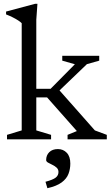

<svg xmlns="http://www.w3.org/2000/svg" viewBox="-20 -735 584 1013"><path d="M278 -242.5 286.5 -266.5 480.5 -47 543.5 -23.5V0H336.5V-23.5L385.5 -43.5L228.5 -221H157V-266.5H247L375 -396L308.5 -415V-440.5H503.5V-415L438.5 -396.5ZM171.5 -47 249.5 -23.5V0H17V-23.5L94.5 -47V-612.5Q88 -619.5 76 -627.2Q64 -635 47.8 -643.2Q31.5 -651.5 12 -659V-674L165.5 -715H177.5L171.5 -631ZM220 224Q259.5 213.5 274 202Q288.5 190.5 288.5 172.5Q288.5 158.5 278.8 149.5Q269 140.5 256 134.5Q243 128.5 233.2 122.8Q223.5 117 223.5 109.5Q223.5 84 240 67.8Q256.5 51.5 285.5 51.5Q313.5 51.5 332.2 71Q351 90.5 351 128Q351 157 341.2 182.5Q331.5 208 305.2 227.5Q279 247 230 258Z"/></svg>

Font: Newsreader 16pt 16pt
Style: Regular
Weight: 400
Version: Version 1.003